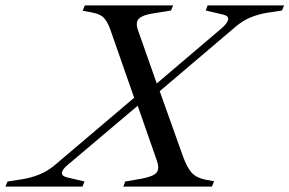

<svg xmlns="http://www.w3.org/2000/svg" viewBox="-97 -693 1075 713"><path d="M361 0 368 -19 426 -29Q471 -37 483.5 -51Q496 -65 486 -95L411 -310L405 -319L311 -588Q302 -612 289 -626.5Q276 -641 243 -647L210 -653L218 -673H546L538 -654L470 -643Q433 -637 419.5 -624.5Q406 -612 414 -585L489 -372L493 -363L583 -111Q598 -70 615 -51.5Q632 -33 665 -26L698 -20L690 0ZM-77 0 -69 -19 -17 -27Q16 -32 46.5 -44Q77 -56 103 -77L413 -340L427 -311L156 -82Q134 -64 133 -51.5Q132 -39 153 -34L217 -19L209 0ZM478 -339 465 -366 726 -588Q747 -606 750 -620Q753 -634 731 -639L667 -654L674 -673H958L950 -654L898 -646Q865 -641 835 -629Q805 -617 777 -593Z"/></svg>

Font: Ibarra Real Nova Medium
Style: Italic
Weight: 500
Italic angle: -22°
Designer: Jose Maria Ribagorda & Octavio Pardo
Foundry: Octavio Pardo
Version: Version 2.000